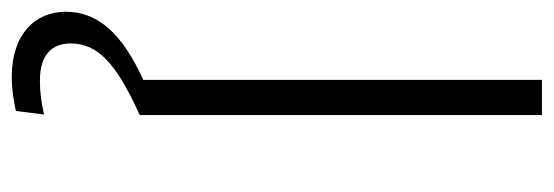

<svg xmlns="http://www.w3.org/2000/svg" viewBox="-333 -397 943 327"><g transform="rotate(90 138.5 -233.5)"><path d="M171 0V-685H111V-6C34 29 -5 70 -5 126C-5 178 33 218 106 218C128 218 144 215 164 211L170 163C148 168 131 170 112 170C68 170 49 149 49 118C49 71 83 40 171 0Z"/></g></svg>

Font: FiraGO Light
Style: Regular
Weight: 300
Designer: bBox Type
Foundry: bBox Type GmbH
Version: Version 1.001;PS 001.001;hotconv 1.0.88;makeotf.lib2.5.64775